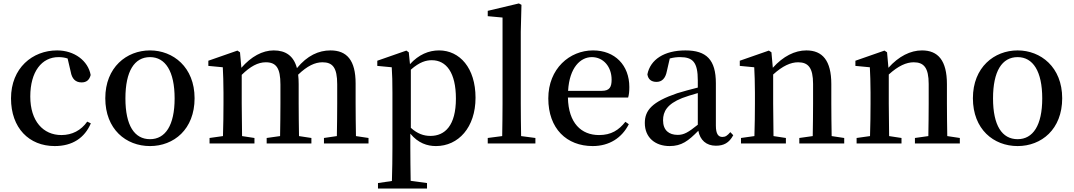

<svg xmlns="http://www.w3.org/2000/svg" viewBox="-20 -834 6240 1116"><path d="M487 -127C451 -76 399 -49 337 -49C231 -49 156 -130 156 -273C156 -418 223 -502 320 -502C338 -502 355 -500 373 -494L391 -417C398 -376 419 -355 454 -355C482 -355 499 -368 507 -398C492 -481 412 -541 312 -541C169 -541 44 -439 44 -262C44 -90 149 15 298 15C402 15 472 -33 508 -117Z M852 15C990 15 1111 -82 1111 -263C1111 -444 986 -541 852 -541C716 -541 592 -443 592 -263C592 -83 712 15 852 15ZM852 -25C761 -25 709 -105 709 -262C709 -420 761 -502 852 -502C941 -502 995 -420 995 -262C995 -105 941 -25 852 -25Z M2049 -43C2048 -99 2047 -177 2047 -232V-349C2047 -484 1996 -541 1901 -541C1832 -541 1766 -511 1706 -438C1687 -509 1641 -541 1571 -541C1505 -541 1440 -505 1383 -440L1375 -530L1360 -540L1191 -481V-451L1275 -443C1277 -397 1279 -359 1279 -296V-232C1279 -180 1278 -100 1276 -43L1198 -32V0H1459V-32L1387 -43C1386 -99 1385 -179 1385 -232V-399C1435 -448 1479 -472 1525 -472C1585 -472 1610 -439 1610 -343V-232C1610 -177 1609 -99 1608 -43L1530 -32V0H1790V-32L1718 -43C1717 -99 1716 -177 1716 -232V-345C1716 -365 1715 -383 1713 -400C1766 -451 1811 -472 1854 -472C1913 -472 1940 -442 1940 -344V-232C1940 -177 1939 -99 1938 -43L1863 -32V0H2122V-32Z M2368 -429C2420 -475 2458 -484 2490 -484C2574 -484 2630 -412 2630 -261C2630 -104 2566 -44 2482 -44C2442 -44 2406 -57 2368 -91ZM2356 -530 2342 -540 2173 -481V-451L2257 -443C2260 -397 2261 -358 2261 -295V24C2261 85 2260 152 2258 218L2177 230V262H2462V230L2367 217C2366 150 2365 82 2365 23V-57C2411 -2 2463 15 2514 15C2644 15 2744 -93 2744 -266C2744 -439 2652 -541 2532 -541C2472 -541 2414 -517 2363 -461Z M3009 -43C3008 -105 3007 -171 3007 -232V-649L3011 -806L2996 -814L2815 -771V-740L2901 -732V-232C2901 -171 2900 -105 2899 -43L2815 -32V0H3092V-32Z M3282 -306C3290 -443 3355 -502 3420 -502C3488 -502 3535 -445 3535 -371C3535 -329 3524 -306 3478 -306ZM3631 -267C3636 -283 3638 -303 3638 -328C3638 -455 3554 -541 3427 -541C3291 -541 3167 -435 3167 -262C3167 -86 3274 15 3425 15C3522 15 3595 -33 3635 -112L3615 -126C3577 -78 3533 -49 3462 -49C3359 -49 3284 -118 3281 -267Z M4036 -109C3980 -64 3955 -50 3919 -50C3869 -50 3834 -76 3834 -135C3834 -185 3857 -229 3945 -264C3966 -272 4000 -283 4036 -293ZM4225 -66C4208 -46 4197 -38 4179 -38C4156 -38 4141 -54 4141 -104V-350C4141 -487 4086 -541 3964 -541C3841 -541 3760 -488 3743 -402C3747 -373 3766 -358 3796 -358C3827 -358 3848 -378 3856 -420L3873 -494C3895 -500 3914 -502 3932 -502C4007 -502 4036 -473 4036 -366V-325C3994 -315 3950 -302 3916 -292C3770 -242 3728 -193 3728 -119C3728 -33 3790 15 3872 15C3942 15 3981 -15 4039 -74C4049 -20 4085 13 4141 13C4186 13 4218 -3 4242 -48Z M4814 -43C4813 -99 4812 -177 4812 -232V-345C4812 -483 4760 -541 4667 -541C4600 -541 4532 -507 4472 -440L4464 -530L4449 -540L4280 -481V-451L4364 -443C4366 -397 4368 -359 4368 -296V-232C4368 -180 4367 -100 4365 -43L4287 -32V0H4548V-32L4476 -43C4475 -99 4474 -179 4474 -232V-401C4529 -451 4576 -472 4619 -472C4678 -472 4706 -440 4706 -346V-232C4706 -177 4705 -99 4704 -43L4626 -32V0H4887V-32Z M5486 -43C5485 -99 5484 -177 5484 -232V-345C5484 -483 5432 -541 5339 -541C5272 -541 5204 -507 5144 -440L5136 -530L5121 -540L4952 -481V-451L5036 -443C5038 -397 5040 -359 5040 -296V-232C5040 -180 5039 -100 5037 -43L4959 -32V0H5220V-32L5148 -43C5147 -99 5146 -179 5146 -232V-401C5201 -451 5248 -472 5291 -472C5350 -472 5378 -440 5378 -346V-232C5378 -177 5377 -99 5376 -43L5298 -32V0H5559V-32Z M5895 15C6033 15 6154 -82 6154 -263C6154 -444 6029 -541 5895 -541C5759 -541 5635 -443 5635 -263C5635 -83 5755 15 5895 15ZM5895 -25C5804 -25 5752 -105 5752 -262C5752 -420 5804 -502 5895 -502C5984 -502 6038 -420 6038 -262C6038 -105 5984 -25 5895 -25Z"/></svg>

Font: Source Han Serif CN SemiBold
Style: Regular
Weight: 600
Designer: Ryoko NISHIZUKA 西塚涼子 (kana & ideographs); Frank Grießhammer (Latin, Greek & Cyrillic); Wenlong ZHANG 张文龙 (bopomofo); San
Foundry: Adobe Systems Incorporated
Version: Version 1.000;PS 1;hotconv 16.6.53;makeotf.lib2.5.65590